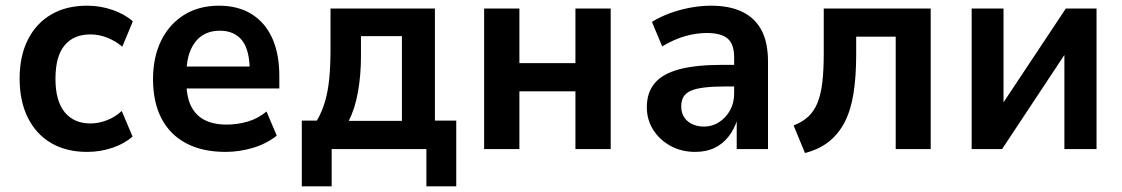

<svg xmlns="http://www.w3.org/2000/svg" viewBox="-20 -524 3946 675"><path d="M286 10Q213 10 160 -21Q107 -52 78 -110Q49 -168 49 -248Q49 -327 78 -384.5Q107 -442 160 -473Q213 -504 286 -504Q333 -504 376 -489Q419 -474 447 -449L410 -360Q386 -380 357 -391.5Q328 -403 298 -403Q239 -403 207 -364.5Q175 -326 175 -247Q175 -169 207.5 -129.5Q240 -90 298 -90Q327 -90 356.5 -101.5Q386 -113 408 -134L446 -44Q418 -19 375.5 -4.5Q333 10 286 10Z M773 10Q692 10 635 -20Q578 -50 548 -107Q518 -164 518 -246Q518 -323 546.5 -381Q575 -439 627 -471.5Q679 -504 750 -504Q817 -504 864.5 -474.5Q912 -445 937 -390Q962 -335 962 -256V-213H618V-290H873L858 -273Q858 -348 831 -382Q804 -416 753 -416Q716 -416 690 -398.5Q664 -381 649.5 -346.5Q635 -312 635 -260V-240Q635 -186 651 -152.5Q667 -119 698.5 -102.5Q730 -86 777 -86Q814 -86 850.5 -96.5Q887 -107 917 -132L953 -47Q916 -18 868.5 -4Q821 10 773 10Z M1041 131V-100H1094Q1112 -131 1122.5 -166.5Q1133 -202 1137.5 -247.5Q1142 -293 1142 -353V-494H1509V-100H1584V131H1479V0H1146V131ZM1206 -99H1393V-397H1249V-325Q1249 -260 1238.5 -201Q1228 -142 1206 -99Z M1682 0V-494H1806V-302H2003V-494H2127V0H2003V-203H1806V0Z M2424 10Q2376 10 2337.5 -11Q2299 -32 2276.5 -67.5Q2254 -103 2254 -147Q2254 -199 2282 -232Q2310 -265 2368.5 -280.5Q2427 -296 2519 -296H2576V-220H2529Q2487 -220 2457.5 -216.5Q2428 -213 2410 -205.5Q2392 -198 2383.5 -184.5Q2375 -171 2375 -150Q2375 -117 2397.5 -98Q2420 -79 2456 -79Q2484 -79 2508 -94.5Q2532 -110 2546.5 -136Q2561 -162 2561 -196V-322Q2561 -369 2538 -388.5Q2515 -408 2465 -408Q2428 -408 2389 -397Q2350 -386 2308 -361L2272 -447Q2301 -465 2335 -477.5Q2369 -490 2406.5 -497Q2444 -504 2480 -504Q2545 -504 2589.5 -482.5Q2634 -461 2657 -418Q2680 -375 2680 -308V0H2570V-103H2572Q2561 -69 2541 -43.5Q2521 -18 2492 -4Q2463 10 2424 10Z M2810 14 2770 -83Q2801 -95 2821.5 -114Q2842 -133 2854 -162.5Q2866 -192 2871 -234.5Q2876 -277 2876 -336V-494H3252V0H3129V-395H2990V-332Q2990 -254 2980.5 -195Q2971 -136 2949.5 -94.5Q2928 -53 2894 -26Q2860 1 2810 14Z M3396 0V-494H3508V-128H3484L3727 -494H3835V0H3722V-367H3746L3503 0Z"/></svg>

Font: Nunito Sans 10pt SemiCondensed
Style: Bold
Weight: 700
Width: 4
Designer: Vernon Adams
Foundry: Vernon Adams
Version: Version 3.101;gftools[0.9.27]